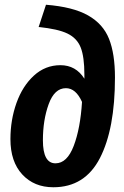

<svg xmlns="http://www.w3.org/2000/svg" viewBox="-20 -775 524 810"><path d="M24 -188Q24 -269 49.5 -340.5Q75 -412 123 -456Q171 -500 235 -500Q300 -500 336 -443V-460Q336 -535 320.5 -574.5Q305 -614 264.5 -633.5Q224 -653 143 -661L174 -755Q288 -746 351.5 -710Q415 -674 440 -611Q465 -548 465 -448Q465 -231 401.5 -108Q338 15 205 15Q124 15 74 -39Q24 -93 24 -188ZM326 -345Q300 -403 258 -403Q210 -403 185.5 -336Q161 -269 161 -183Q161 -86 214 -86Q263 -86 291 -159.5Q319 -233 326 -345Z"/></svg>

Font: Fira Sans Extra Condensed SemiBold
Style: Italic
Weight: 600
Width: 3
Italic angle: -8°
Designer: Carrois Corporate & Edenspiekermann AG
Foundry: Carrois Corporate GbR & Edenspiekermann AG
Version: Version 4.203